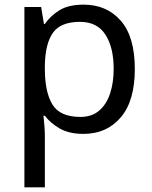

<svg xmlns="http://www.w3.org/2000/svg" viewBox="-20 -566 655 826"><path d="M340 -546Q439 -546 499.5 -477Q560 -408 560 -269Q560 -132 499.5 -61Q439 10 339 10Q277 10 236.5 -13.5Q196 -37 173 -68H167Q169 -51 171 -25Q173 1 173 20V240H85V-536H157L169 -463H173Q197 -498 236 -522Q275 -546 340 -546ZM324 -472Q242 -472 208.5 -426Q175 -380 173 -286V-269Q173 -170 205.5 -116.5Q238 -63 326 -63Q375 -63 406.5 -90Q438 -117 453.5 -163.5Q469 -210 469 -270Q469 -362 433.5 -417Q398 -472 324 -472Z"/></svg>

Font: Noto Sans Inscriptional Pahlavi
Style: Regular
Weight: 400
Designer: Monotype Design Team
Foundry: Monotype Imaging Inc.
Version: Version 2.003; ttfautohint (v1.8.4.7-5d5b)